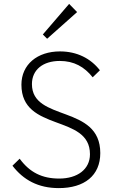

<svg xmlns="http://www.w3.org/2000/svg" viewBox="-20 -956 593 986"><path d="M282 10C413 10 495 -54 495 -170C495 -421 144 -329 144 -524C144 -598 201 -643 287 -643C360 -643 413 -613 456 -559L493 -595C446 -656 375 -692 288 -692C172 -692 90 -625 90 -521C90 -276 442 -372 442 -164C442 -86 377 -39 284 -39C197 -39 133 -70 81 -141L44 -105C100 -32 176 10 282 10ZM200 -779 222 -757 376 -894 335 -936Z"/></svg>

Font: MV Cash ExtraLight
Style: Regular
Weight: 200
Designer: Rodrigo Fuenzalida
Foundry: fragTYPE
Version: Version 1.100;Glyphs 3.1.2 (3151)